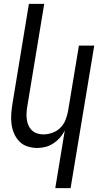

<svg xmlns="http://www.w3.org/2000/svg" viewBox="-20 -755 540 990"><path d="M265 215 314 -82Q304 -62 289 -45Q274 -28 255 -15.5Q236 -3 214.5 2.5Q193 8 172 8Q146 8 121.5 0Q97 -8 80 -25.5Q63 -43 53 -66Q43 -89 39.5 -114.5Q36 -140 38 -166.5Q40 -193 44 -219L129 -735H208L121 -208Q118 -191 117 -174Q116 -157 118 -140.5Q120 -124 126.5 -109Q133 -94 144.5 -83Q156 -72 171.5 -67Q187 -62 204 -62Q227 -62 250.5 -70.5Q274 -79 291.5 -96.5Q309 -114 318 -137Q327 -160 331 -183L387 -520H466L344 215Z"/></svg>

Font: Iosevka Term Curly Oblique
Style: Regular
Weight: 400
Italic angle: -9°
Designer: Belleve Invis
Foundry: Belleve Invis
Version: Version 32.3.0